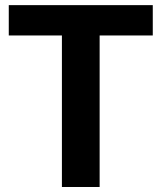

<svg xmlns="http://www.w3.org/2000/svg" viewBox="-20 -746 644 766"><path d="M589.5 -725.5V-604.5H377.5V0H227V-604.5H15V-725.5Z"/></svg>

Font: Lato Heavy
Style: Regular
Weight: 800
Designer: Lukasz Dziedzic
Foundry: tyPoland Lukasz Dziedzic
Version: Version 2.007; 2014-02-27